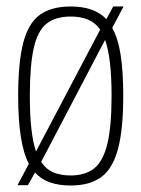

<svg xmlns="http://www.w3.org/2000/svg" viewBox="-20 -562 436 592"><path d="M34 9 69 -57Q36 -119 36 -266Q36 -369 51.5 -429.5Q67 -490 102.5 -516Q138 -542 198 -542Q234 -542 261.5 -532.5Q289 -523 308 -503L329 -542H361L326 -476Q344 -444 352 -392.5Q360 -341 360 -266Q360 -162 343.5 -101.5Q327 -41 291.5 -15.5Q256 10 198 10Q162 10 134.5 0.5Q107 -9 88 -30L66 9ZM72 -266Q72 -150 91 -95L289 -471Q274 -492 251.5 -501.5Q229 -511 198 -511Q151 -511 123.5 -489Q96 -467 84 -413.5Q72 -360 72 -266ZM198 -21Q243 -21 270.5 -43Q298 -65 311 -118.5Q324 -172 324 -266Q324 -384 304 -439L107 -63Q122 -40 144.5 -30.5Q167 -21 198 -21Z"/></svg>

Font: Georama SemiCondensed ExtraLight
Style: Regular
Weight: 200
Width: 4
Designer: Jean-Baptiste Levee
Foundry: Production Type
Version: Version 1.000